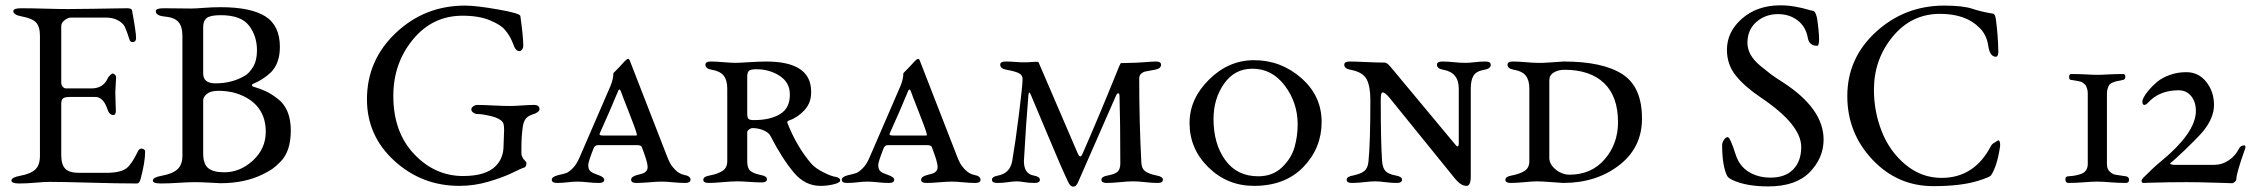

<svg xmlns="http://www.w3.org/2000/svg" viewBox="-20 -684 8462 721"><path d="M210 -102Q210 -65 225.5 -50Q241 -35 276 -35H380Q433 -35 456 -53Q475 -68 498 -116Q504 -127 512 -126Q525 -124 525 -115Q525 -75 508 -12Q504 5 494 5Q426 5 320 2Q214 -1 167 -1Q146 -1 113 2Q80 5 52 5Q23 5 23 -6Q23 -18 56 -24Q95 -31 112.5 -47.5Q130 -64 130 -99V-549Q130 -584 115.5 -599.5Q101 -615 63 -622Q30 -628 30 -642Q30 -653 59 -653Q97 -653 149.5 -651.5Q202 -650 236 -650Q276 -650 329 -651Q382 -652 419 -652.5Q456 -653 458 -653Q475 -653 476 -644Q491 -563 491 -541Q491 -526 477 -526Q469 -526 466 -536Q451 -583 444 -591Q420 -618 377 -618H246Q236 -618 223 -608.5Q210 -599 210 -586V-374Q210 -365 215.5 -358.5Q221 -352 228 -352H324Q368 -352 385 -391Q387 -395 393.5 -401.5Q400 -408 403 -408Q407 -408 411.5 -403.5Q416 -399 416 -392Q416 -388 414.5 -367Q413 -346 413 -337Q413 -326 414 -299Q415 -272 415 -269Q415 -252 406 -252Q390 -252 383 -275Q368 -320 337 -320H244Q225 -320 217.5 -315Q210 -310 210 -294Z M822 -37Q882 -37 930 -81.5Q978 -126 978 -189Q978 -277 904 -318Q859 -343 800 -343Q771 -343 757 -331.5Q743 -320 743 -307V-108Q743 -68 762 -52.5Q781 -37 822 -37ZM713 0Q688 0 650.5 2.5Q613 5 583 5Q554 5 554 -6Q554 -18 587 -24Q627 -31 646 -48Q665 -65 665 -99V-549Q665 -585 649.5 -602Q634 -619 598 -622Q565 -625 565 -642Q565 -653 594 -653Q623 -653 651 -652.5Q679 -652 698 -652Q714 -652 745.5 -654.5Q777 -657 809 -657Q922 -657 976.5 -622.5Q1031 -588 1031 -508Q1031 -446 997 -412Q967 -384 930 -369Q926 -367 926 -364Q926 -361 930 -359Q960 -350 979 -341Q998 -332 1022.5 -313.5Q1047 -295 1059.5 -265Q1072 -235 1072 -194Q1072 -155 1062.5 -126Q1053 -97 1034.5 -78Q1016 -59 1003 -50Q990 -41 968 -30Q900 4 808 4Q802 4 769 2Q736 0 713 0ZM789 -371Q852 -371 900 -400Q916 -409 930.5 -433Q945 -457 945 -495Q945 -549 915 -588Q885 -627 809 -627Q770 -627 756.5 -616.5Q743 -606 743 -582V-408Q743 -371 789 -371Z M1934 -624Q1945 -547 1945 -512Q1945 -504 1940.5 -498Q1936 -492 1930 -492Q1916 -492 1907 -519Q1896 -549 1876 -572Q1862 -590 1820.5 -607.5Q1779 -625 1717 -625Q1604 -625 1530.5 -535.5Q1457 -446 1457 -324Q1457 -188 1535 -105.5Q1613 -23 1719 -23Q1804 -23 1841 -60Q1871 -90 1871 -137Q1871 -145 1872 -165.5Q1873 -186 1873 -195Q1873 -219 1868 -225Q1857 -240 1824 -248Q1791 -256 1770 -256Q1765 -256 1757.5 -261Q1750 -266 1750 -273Q1750 -280 1757.5 -285Q1765 -290 1770 -290Q1794 -290 1831 -288Q1868 -286 1896 -286Q1913 -286 1940 -288Q1967 -290 1985 -290Q2006 -290 2006 -274Q2006 -268 1998 -262.5Q1990 -257 1985 -256Q1964 -250 1955 -239Q1946 -228 1943 -207Q1938 -171 1938 -132V-105Q1938 -101 1944 -89Q1946 -86 1951.5 -80.5Q1957 -75 1957 -72Q1957 -55 1943 -53Q1939 -52 1904 -35Q1869 -18 1815 -2Q1761 14 1705 14Q1564 14 1461 -80Q1358 -174 1358 -311Q1358 -458 1466.5 -560.5Q1575 -663 1726 -663Q1768 -663 1850.5 -648.5Q1933 -634 1934 -624Z M2299 -337Q2271 -269 2233 -185Q2230 -179 2233 -177Q2236 -175 2246 -175H2362Q2366 -175 2368 -175Q2370 -175 2371 -176Q2372 -177 2371.5 -179Q2371 -181 2370 -185Q2366 -201 2340.5 -265.5Q2315 -330 2313 -337Q2310 -345 2308 -347Q2306 -349 2304 -347Q2302 -345 2299 -337ZM2550 -27Q2573 -23 2573 -9Q2573 3 2553 3Q2533 3 2507.5 0.5Q2482 -2 2465 -2Q2448 -2 2419 0.5Q2390 3 2370 3Q2350 3 2350 -9Q2350 -21 2373 -27Q2390 -31 2396 -33.5Q2402 -36 2407 -41.5Q2412 -47 2412 -58Q2412 -75 2390 -132Q2388 -139 2371 -139H2225Q2214 -139 2209 -127Q2189 -76 2189 -65Q2189 -47 2198 -40Q2207 -33 2226 -27Q2249 -19 2249 -9Q2249 3 2229 3Q2209 3 2187 0.5Q2165 -2 2148 -2Q2131 -2 2111.5 0.5Q2092 3 2072 3Q2052 3 2052 -9Q2052 -20 2075 -26Q2097 -31 2106 -34Q2115 -37 2130 -51.5Q2145 -66 2156 -92L2272 -360Q2278 -374 2280.5 -386Q2283 -398 2283 -403.5Q2283 -409 2284 -410Q2311 -437 2323 -451Q2334 -463 2339 -463Q2343 -463 2346 -454L2481 -107Q2489 -85 2496 -72Q2503 -59 2517 -45Q2531 -31 2550 -27Z M2786 -79Q2786 -53 2797 -43Q2808 -33 2836 -27Q2860 -23 2860 -11Q2860 1 2840 1Q2820 1 2793.5 -1Q2767 -3 2749 -3Q2728 -3 2694 0Q2660 3 2641 3Q2621 3 2621 -9Q2621 -21 2645 -25Q2676 -31 2693.5 -42.5Q2711 -54 2711 -79V-352Q2711 -383 2697.5 -400Q2684 -417 2653 -422Q2629 -426 2629 -441Q2629 -453 2649 -453Q2669 -453 2697 -450.5Q2725 -448 2742 -448Q2754 -448 2794.5 -450.5Q2835 -453 2857 -453Q3026 -453 3026 -340Q3027 -299 3001.5 -271Q2976 -243 2944 -232Q2934 -229 2937 -222Q2972 -133 3027 -69Q3042 -52 3072 -37Q3102 -22 3117 -20Q3135 -17 3135 -6Q3135 2 3111 8Q3087 14 3061 14Q3003 14 2961 -36Q2916 -90 2873 -174Q2867 -186 2847.5 -194.5Q2828 -203 2806 -203Q2800 -203 2793 -198Q2786 -193 2786 -187ZM2786 -396V-258Q2786 -241 2791.5 -237Q2797 -233 2811 -233Q2873 -233 2910 -256Q2947 -279 2946 -330Q2946 -374 2908 -399Q2870 -424 2820 -424Q2800 -424 2793 -418.5Q2786 -413 2786 -396Z M3388 -337Q3360 -269 3322 -185Q3319 -179 3322 -177Q3325 -175 3335 -175H3451Q3455 -175 3457 -175Q3459 -175 3460 -176Q3461 -177 3460.5 -179Q3460 -181 3459 -185Q3455 -201 3429.5 -265.5Q3404 -330 3402 -337Q3399 -345 3397 -347Q3395 -349 3393 -347Q3391 -345 3388 -337ZM3639 -27Q3662 -23 3662 -9Q3662 3 3642 3Q3622 3 3596.5 0.5Q3571 -2 3554 -2Q3537 -2 3508 0.5Q3479 3 3459 3Q3439 3 3439 -9Q3439 -21 3462 -27Q3479 -31 3485 -33.5Q3491 -36 3496 -41.5Q3501 -47 3501 -58Q3501 -75 3479 -132Q3477 -139 3460 -139H3314Q3303 -139 3298 -127Q3278 -76 3278 -65Q3278 -47 3287 -40Q3296 -33 3315 -27Q3338 -19 3338 -9Q3338 3 3318 3Q3298 3 3276 0.5Q3254 -2 3237 -2Q3220 -2 3200.5 0.5Q3181 3 3161 3Q3141 3 3141 -9Q3141 -20 3164 -26Q3186 -31 3195 -34Q3204 -37 3219 -51.5Q3234 -66 3245 -92L3361 -360Q3367 -374 3369.5 -386Q3372 -398 3372 -403.5Q3372 -409 3373 -410Q3400 -437 3412 -451Q3423 -463 3428 -463Q3432 -463 3435 -454L3570 -107Q3578 -85 3585 -72Q3592 -59 3606 -45Q3620 -31 3639 -27Z M4258 -388Q4258 -225 4266 -73Q4267 -51 4280.5 -41Q4294 -31 4323 -25Q4347 -21 4347 -9Q4347 3 4327 3Q4307 3 4280.5 0Q4254 -3 4236 -3Q4216 -3 4186 0Q4156 3 4136 3Q4116 3 4116 -9Q4116 -21 4140 -25Q4167 -30 4177 -39.5Q4187 -49 4187 -70Q4187 -229 4184 -323Q4184 -331 4181.5 -333Q4179 -335 4176 -332.5Q4173 -330 4170 -323L4028 1Q4021 17 4011 17Q3999 17 3991 -1Q3964 -58 3918.5 -167.5Q3873 -277 3851 -328Q3844 -345 3842 -328Q3833 -224 3825 -79Q3825 -32 3861 -25Q3885 -21 3885 -9Q3885 3 3865 3Q3844 3 3826.5 0Q3809 -3 3798 -3Q3785 -3 3765.5 0Q3746 3 3725 3Q3705 3 3705 -9Q3705 -21 3729 -25Q3773 -34 3781 -79Q3793 -148 3806.5 -256Q3820 -364 3820 -387Q3820 -402 3806.5 -409Q3793 -416 3760 -422Q3736 -426 3736 -441Q3736 -453 3756 -453Q3776 -453 3791.5 -451.5Q3807 -450 3825 -450Q3842 -450 3852.5 -451Q3863 -452 3868 -452Q3879 -452 3880 -450L4028 -106Q4036 -88 4044 -104Q4105 -243 4164 -389Q4187 -447 4189 -447L4227 -448Q4246 -448 4278 -450.5Q4310 -453 4320 -453Q4340 -453 4340 -441Q4340 -426 4316 -422Q4289 -417 4281 -415.5Q4273 -414 4265.5 -407.5Q4258 -401 4258 -388Z M4447 -222Q4447 -313 4520.5 -385.5Q4594 -458 4689 -458Q4790 -458 4866.5 -391Q4943 -324 4943 -226Q4943 -128 4874.5 -57Q4806 14 4689 14Q4589 14 4518 -55.5Q4447 -125 4447 -222ZM4683 -426Q4616 -426 4576.5 -369.5Q4537 -313 4537 -237Q4537 -144 4581 -83Q4625 -22 4705 -22Q4759 -22 4794 -55.5Q4829 -89 4841 -130.5Q4853 -172 4853 -217Q4853 -298 4805 -362Q4757 -426 4683 -426Z M5503 -351V-21Q5503 14 5487 14Q5466 14 5444 -13L5197 -318Q5181 -337 5172 -337Q5165 -337 5165 -310Q5165 -149 5170 -79Q5172 -53 5183 -41.5Q5194 -30 5221 -25Q5245 -21 5245 -9Q5245 3 5225 3Q5205 3 5182 0Q5159 -3 5144 -3Q5128 -3 5102.5 0Q5077 3 5057 3Q5037 3 5037 -9Q5037 -21 5061 -25Q5090 -31 5103.5 -42Q5117 -53 5119 -79Q5126 -149 5126 -308Q5126 -360 5112 -386.5Q5098 -413 5052 -422Q5028 -426 5028 -441Q5028 -453 5048 -453Q5067 -453 5110 -451Q5153 -449 5180 -449Q5188 -449 5201 -434L5440 -147Q5450 -134 5453 -134Q5458 -134 5458 -147V-351Q5458 -412 5400 -422Q5376 -426 5376 -441Q5376 -453 5396 -453Q5416 -453 5440 -450.5Q5464 -448 5482 -448Q5499 -448 5518.5 -450.5Q5538 -453 5558 -453Q5578 -453 5578 -441Q5578 -426 5554 -422Q5524 -417 5513.5 -400Q5503 -383 5503 -351Z M5874 -28Q5956 -28 6006 -86Q6056 -144 6056 -225Q6056 -322 6003.5 -372Q5951 -422 5855 -422Q5832 -422 5815 -412Q5798 -402 5798 -383V-91Q5798 -67 5822 -47.5Q5846 -28 5874 -28ZM5754 -448Q5769 -447 5807.5 -450Q5846 -453 5852 -453Q5999 -453 6073 -405Q6147 -357 6146 -236Q6145 -128 6059 -62.5Q5973 3 5850 3Q5845 3 5807.5 0Q5770 -3 5751 -3Q5736 -3 5705 0Q5674 3 5653 3Q5633 3 5633 -9Q5633 -21 5657 -25Q5688 -31 5705.5 -42.5Q5723 -54 5723 -79V-352Q5723 -383 5709.5 -400Q5696 -417 5665 -422Q5641 -426 5641 -441Q5641 -453 5661 -453Q5681 -453 5709 -450.5Q5737 -448 5754 -448Z M6629 -17Q6684 -17 6714 -48Q6744 -79 6744 -132Q6744 -216 6592 -318Q6531 -359 6498 -400.5Q6465 -442 6465 -497Q6465 -565 6522 -614.5Q6579 -664 6666 -664Q6694 -664 6721.5 -659Q6749 -654 6765.5 -649Q6782 -644 6785 -644Q6797 -644 6802 -621Q6803 -619 6805 -605.5Q6807 -592 6809 -571.5Q6811 -551 6811 -537Q6811 -512 6804 -512Q6775 -512 6769 -540Q6762 -583 6731 -607Q6700 -631 6657 -631Q6609 -631 6575.5 -601.5Q6542 -572 6542 -523Q6542 -500 6554 -478.5Q6566 -457 6591.5 -436Q6617 -415 6631 -404.5Q6645 -394 6675 -375Q6828 -276 6828 -160Q6828 -91 6776 -37.5Q6724 16 6620 16Q6537 16 6486 -8Q6469 -16 6465 -25Q6447 -63 6447 -140Q6447 -148 6453.5 -158.5Q6460 -169 6468 -169Q6477 -169 6498 -103Q6512 -60 6547 -38.5Q6582 -17 6629 -17Z M7457 -137Q7460 -142 7465 -145.5Q7470 -149 7475.5 -152Q7481 -155 7482 -156Q7483 -157 7484 -157Q7491 -157 7491 -138Q7491 -136 7490.5 -133.5Q7490 -131 7490 -130Q7479 -59 7457 -26Q7453 -19 7408 -5Q7344 15 7240 15Q7105 15 7011 -85Q6917 -185 6917 -323Q6917 -466 7025 -564.5Q7133 -663 7281 -663Q7351 -663 7387 -651Q7423 -639 7463 -633Q7474 -632 7476 -603Q7483 -549 7484 -494Q7485 -486 7482.5 -478Q7480 -470 7473 -471Q7453 -473 7447 -508Q7441 -554 7412 -581Q7361 -632 7265 -632Q7158 -632 7087.5 -546.5Q7017 -461 7017 -347Q7017 -264 7047 -189Q7077 -114 7136.5 -65Q7196 -16 7271 -16Q7395 -16 7457 -137Z M7820 -68V-333Q7820 -342 7818 -349Q7816 -356 7814 -360.5Q7812 -365 7807 -369Q7802 -373 7799 -375Q7796 -377 7788.5 -378.5Q7781 -380 7778.5 -380.5Q7776 -381 7767 -382.5Q7758 -384 7757 -384Q7750 -384 7750 -395Q7750 -406 7757 -406Q7790 -406 7814.5 -404.5Q7839 -403 7856 -403Q7872 -403 7896.5 -404.5Q7921 -406 7953 -406Q7961 -406 7961 -396Q7961 -386 7953 -384Q7950 -383 7939 -381Q7928 -379 7924 -378Q7920 -377 7912 -373.5Q7904 -370 7901 -365.5Q7898 -361 7895 -352.5Q7892 -344 7892 -333V-68Q7892 -49 7902.5 -39.5Q7913 -30 7923 -28Q7933 -26 7963 -22Q7975 -20 7975 -9Q7975 3 7963 3Q7933 3 7904 0.5Q7875 -2 7856 -2Q7836 -2 7805.5 0.5Q7775 3 7747 3Q7736 3 7736 -11Q7736 -22 7747 -22Q7762 -23 7770.5 -24.5Q7779 -26 7792.5 -30Q7806 -34 7813 -44Q7820 -54 7820 -68Z M8363 4 8298 2Q8232 0 8192 0Q8164 0 8124.5 0.5Q8085 1 8057 2L8029 3Q8022 3 8022 -5Q8022 -10 8029 -17Q8069 -57 8090 -74Q8226 -185 8226 -267Q8226 -302 8208 -323.5Q8190 -345 8161 -345Q8088 -345 8045 -297Q8038 -290 8032 -290Q8025 -290 8025 -304Q8025 -308 8030.5 -319Q8036 -330 8049.5 -346Q8063 -362 8081 -377Q8099 -392 8128 -402.5Q8157 -413 8190 -413Q8236 -413 8265 -376.5Q8294 -340 8294 -290Q8294 -241 8253 -191Q8233 -167 8187.5 -123.5Q8142 -80 8132 -73Q8125 -68 8137 -66L8141 -65H8296Q8324 -65 8349.5 -82Q8375 -99 8389 -128Q8395 -138 8408 -138Q8412 -138 8412 -132Q8412 -128 8411 -126Q8378 -33 8378 -12Q8378 -6 8372 -1Q8366 4 8363 4Z"/></svg>

Font: EB Garamond SC 12
Style: Regular
Weight: 400
Version: Version 0.016 ; ttfautohint (v0.97) -l 8 -r 50 -G 200 -x 0 -